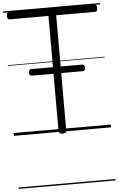

<svg xmlns="http://www.w3.org/2000/svg" viewBox="-76 -938 844 1367"><g transform="rotate(-5 346.5 -255.0)"><path d="M346 14Q319 14 319 -5V-829H40Q33 -829 28.5 -834.5Q24 -840 24 -854Q24 -868 28.5 -873.5Q33 -879 40 -879H652Q661 -879 665 -874Q669 -869 669 -855Q669 -841 665 -835Q661 -829 652 -829H374V-5Q374 5 367.5 9.5Q361 14 346 14ZM166 -416Q154 -416 150 -422Q146 -428 146 -438Q146 -449 150 -456Q154 -463 166 -463H527Q538 -463 542 -456Q546 -449 546 -438Q546 -428 542 -422Q538 -416 527 -416ZM0 369H693V379H0ZM0 -20H693V0H0ZM0 -505H693V-500H0ZM0 -889H693V-879H0Z"/></g></svg>

Font: Playwrite HR Lijeva Guides
Style: Regular
Weight: 400
Designer: Veronika Burian, José Scaglione
Foundry: TypeTogether
Version: Version 1.003